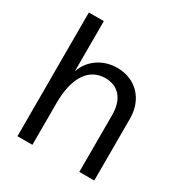

<svg xmlns="http://www.w3.org/2000/svg" viewBox="-167 -835 906 957"><g transform="rotate(30 286.0 -356.0)"><path d="M69 0H155V-240C155 -388 211 -470 305 -470C379 -470 425 -419 425 -328V0H511V-356C511 -468 437 -544 331 -544C246 -544 179 -495 155 -423V-712H69Z"/></g></svg>

Font: Ronzino
Style: Regular
Weight: 400
Designer: Nunzio Mazzaferro
Foundry: Collletttivo
Version: Version 1.000;Glyphs 3.3 (3337)